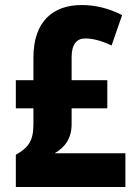

<svg xmlns="http://www.w3.org/2000/svg" viewBox="-20 -744 547 764"><path d="M305 -724C191 -724 113 -659 113 -515V-425H43V-313H113V-249C113 -181 91 -156 43 -128V0H479V-134H197C238 -157 265 -193 265 -250V-313H407V-425H265V-517C265 -570 287 -591 319 -591C349 -591 384 -582 424 -563L466 -684C417 -709 363 -724 305 -724Z"/></svg>

Font: Noto Sans Sinhala UI Condensed ExtraBold
Style: Regular
Weight: 800
Width: 3
Designer: Jelle Bosma - Monotype Design Team
Foundry: Monotype Imaging Inc.
Version: Version 2.006